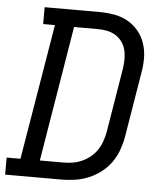

<svg xmlns="http://www.w3.org/2000/svg" viewBox="-63 -782 715 829"><g transform="rotate(5 295.0 -367.5)"><path d="M-10 0V-74H50L148 -662H97V-735H334Q367 -735 398.5 -729.5Q430 -724 457 -709Q484 -694 503.5 -670.5Q523 -647 533 -617.5Q543 -588 543.5 -555.5Q544 -523 538 -490L491 -205Q486 -177 475.5 -148.5Q465 -120 447 -95Q429 -70 404 -51Q379 -32 351 -20.5Q323 -9 293.5 -4.5Q264 0 235 0ZM235 -74Q255 -74 275 -77Q295 -80 314.5 -88.5Q334 -97 351 -110.5Q368 -124 380 -141.5Q392 -159 399 -178.5Q406 -198 410 -217L457 -502Q460 -523 460 -543.5Q460 -564 455 -583Q450 -602 438.5 -617.5Q427 -633 410.5 -643Q394 -653 374.5 -657Q355 -661 334 -661H231L134 -74Z"/></g></svg>

Font: Iosevka Etoile Oblique
Style: Regular
Weight: 400
Italic angle: -9°
Designer: Belleve Invis
Foundry: Belleve Invis
Version: Version 15.5.2; ttfautohint (v1.8.4)